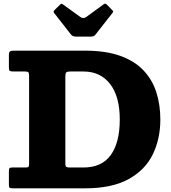

<svg xmlns="http://www.w3.org/2000/svg" viewBox="-20 -1026 934 1046"><path d="M28.5 -17V-94Q28.5 -106 32 -109.8Q35.5 -113.5 47.5 -113.5H120.5Q133.5 -113.5 136 -118Q138.5 -122.5 138.5 -136V-612Q138.5 -627 134.8 -631.8Q131 -636.5 116.5 -636.5H54Q37.5 -636.5 33 -640.2Q28.5 -644 28.5 -659V-726.5Q28.5 -741.5 34.2 -745.8Q40 -750 55 -750H442.5Q556 -750 634.8 -721.8Q713.5 -693.5 761.8 -642.5Q810 -591.5 831.8 -523.2Q853.5 -455 853.5 -375Q853.5 -268.5 811.8 -183.8Q770 -99 679.5 -49.5Q589 0 442.5 0H50.5Q38.5 0 33.5 -2.5Q28.5 -5 28.5 -17ZM362.5 -113.5H435Q534.5 -113.5 583.5 -181.5Q632.5 -249.5 632.5 -375Q632.5 -500.5 579.8 -568.5Q527 -636.5 435 -636.5H363Q346.5 -636.5 341.2 -631.8Q336 -627 336 -610V-135Q336 -119.5 341.5 -116.5Q347 -113.5 362.5 -113.5ZM367.5 -837 275 -955Q268 -962.5 277.5 -971.5L307 -1000.5Q313.5 -1006 315.8 -1005.8Q318 -1005.5 325 -1000.5L417.5 -933.5Q434 -922 450 -933.5L544.5 -1002.5Q550.5 -1007 554.2 -1005.8Q558 -1004.5 563.5 -999.5L590 -972.5Q596 -966.5 596.5 -963.8Q597 -961 592 -954.5L499 -836Q492 -826.5 473 -826.5H394.5Q376 -826.5 367.5 -837Z"/></svg>

Font: Besley* Heavy
Style: Regular
Weight: 800
Designer: Owen Earl
Foundry: indestructible type*
Version: Version 3.000; ttfautohint (v1.8.3)